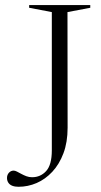

<svg xmlns="http://www.w3.org/2000/svg" viewBox="-20 -725 396 754"><path d="M245.5 -223.5Q245.5 -166.5 229.2 -123.2Q213 -80 185.5 -50.5Q158 -21 123.8 -6.2Q89.5 8.5 52.5 8.5Q38.5 8.5 28.2 4.5Q18 0.5 12.8 -7.5Q7.5 -15.5 7.5 -26Q7.5 -38.5 15.2 -46.8Q23 -55 33.5 -55Q39 -55 46.5 -51.2Q54 -47.5 63.5 -42.2Q73 -37 83.5 -33Q94 -29 106 -29Q139 -29 161.2 -53.2Q183.5 -77.5 183.5 -134.5V-677.5L94.5 -694.5V-705H334.5V-694.5L245 -677.5Z"/></svg>

Font: Newsreader 60pt Light
Style: Regular
Weight: 300
Designer: Hugues Gentile
Foundry: Production Type
Version: Version 1.003